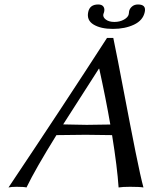

<svg xmlns="http://www.w3.org/2000/svg" viewBox="-20 -826 673 849"><path d="M549.3 -763.2Q549.8 -766.1 550.3 -770.8Q550.8 -775.4 550.8 -775.9Q553.2 -788.1 563.7 -797.1Q574.2 -806.2 590.3 -806.2Q627.4 -806.2 620.1 -772.9Q612.3 -735.8 572.5 -717Q532.7 -698.2 479.2 -698.2Q425.8 -698.2 394 -717.3Q362.3 -736.3 370.1 -772.9Q377 -806.2 414.1 -806.2Q430.2 -806.2 436.8 -797.4Q443.4 -788.6 440.9 -775.9Q440.9 -774.9 439.5 -770.3Q438 -765.6 437 -763.2Q434.1 -750 448 -739.5Q461.9 -729 485.8 -729Q509.8 -729 528.1 -739.3Q546.4 -749.5 549.3 -763.2ZM229.5 -228.5Q136.2 -78.1 97.2 2.9Q85.9 0 53.2 0Q30.3 0 17.6 2.9Q265.6 -367.7 453.1 -658.2H481Q498 -576.7 527.3 -422.1Q556.6 -267.6 579.3 -154.5Q602.1 -41.5 614.3 2.9Q597.7 0 555.2 0Q522 0 504.4 2.9Q498.5 -86.4 475.6 -228.5Q404.8 -230 358.9 -230Q301.8 -230 229.5 -228.5ZM467.8 -275.4Q447.8 -390.6 418.9 -522H417Q288.6 -322.3 259.3 -275.9Q271 -275.9 309.1 -274.9Q347.2 -273.9 363.3 -273.9Q405.8 -273.9 467.8 -275.4Z"/></svg>

Font: Linux Biolinum
Style: Italic
Weight: 400
Italic angle: -12°
Designer: Philipp H. Poll
Foundry: Philipp H. Poll
Version: Version 1.1.3 ; ttfautohint (v0.9)